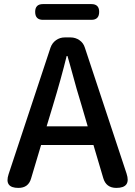

<svg xmlns="http://www.w3.org/2000/svg" viewBox="-20 -919 662 939"><path d="M70 0Q0 0 22 -67L227 -686Q235 -709 254 -722.5Q273 -736 297 -736H325Q349 -736 368.5 -722.5Q388 -709 395 -686L599 -70Q622 0 549 0Q499 0 485 -48L437 -210H309H181L132 -46Q119 0 70 0ZM208 -301H308H409L380 -400Q359 -466 322 -603Q314 -631 310 -645H306Q279 -535 238 -400ZM190 -822Q152 -822 152 -861Q152 -899 190 -899H308H427Q465 -899 465 -861Q465 -822 427 -822Z"/></svg>

Font: GenSenRounded JP M
Style: Regular
Weight: 500
Version: Version 1.501;PS 1;hotconv 16.6.51;makeotf.lib2.5.65220